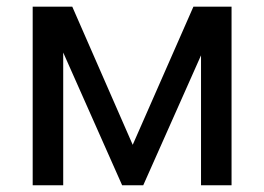

<svg xmlns="http://www.w3.org/2000/svg" viewBox="-20 -548 782 568"><path d="M372.6 -119.6 552.2 -528.3H665V0H574.7V-384.3L403.8 0H341.3L167 -392.6V0H76.7V-528.3H193.8Z"/></svg>

Font: Roboto-ThirdPerson-AD3FC
Style: ThirdPerson-AD3FC
Weight: 400
Designer: Google
Version: Version 2.137; 2017